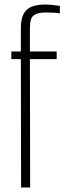

<svg xmlns="http://www.w3.org/2000/svg" viewBox="-20 -827 294 847"><path d="M73 0 72 -566H30V-600H72V-703Q72 -759 97 -783Q122 -807 180 -807Q193 -807 212 -805Q231 -803 244 -801V-768Q233 -770 217.5 -771Q202 -772 182 -772Q146 -772 129 -759.5Q112 -747 112 -705V-600H230V-566H112L113 0Z"/></svg>

Font: Big Shoulders Text Thin
Style: Regular
Weight: 100
Designer: Patric King
Foundry: XO Type Co
Version: Version 1.000; ttfautohint (v1.8.2)